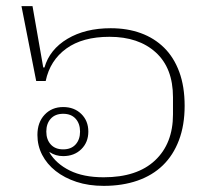

<svg xmlns="http://www.w3.org/2000/svg" viewBox="-20 -594 703 626"><path d="M318 12Q269 12 229.5 -1Q190 -14 161.5 -36.5Q133 -59 117.5 -89Q102 -119 102 -154Q102 -195 125.5 -220Q149 -245 186 -245Q222 -245 245 -222.5Q268 -200 268 -165Q268 -130 245 -107.5Q222 -85 186 -85Q161 -85 142 -98L141 -97Q163 -60 207.5 -38Q252 -16 318 -16Q427 -16 485.5 -71Q544 -126 544 -221V-277Q544 -372 488 -423Q432 -474 337 -474Q249 -474 196 -435.5Q143 -397 129 -330H98L50 -574H86L121 -374H125Q142 -433 200 -467.5Q258 -502 341 -502Q395 -502 439 -486Q483 -470 515 -438.5Q547 -407 564.5 -359.5Q582 -312 582 -249Q582 -186 563.5 -137Q545 -88 511 -55Q477 -22 428 -5Q379 12 318 12ZM186 -107Q212 -107 226.5 -123Q241 -139 241 -165Q241 -191 226.5 -207Q212 -223 186 -223Q160 -223 145.5 -207Q131 -191 131 -165Q131 -139 145.5 -123Q160 -107 186 -107Z"/></svg>

Font: IBM Plex Sans Thai Looped ExtraLight
Style: Regular
Weight: 200
Designer: Mike Abbink, Paul van der Laan, Pieter van Rosmalen, Ben Mitchell, Mark Frömberg
Foundry: Bold Monday
Version: Version 1.0